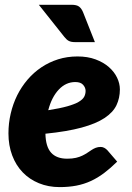

<svg xmlns="http://www.w3.org/2000/svg" viewBox="-20 -756 540 784"><path d="M287.5 -421Q249 -421 220 -390.2Q191 -359.5 177 -306Q225 -313.5 255 -322Q285 -330.5 301.5 -340.2Q318 -350 323.8 -361Q329.5 -372 329.5 -385Q329.5 -398 319.5 -409.5Q309.5 -421 287.5 -421ZM458.5 -96Q431 -69 404.8 -49.2Q378.5 -29.5 350.8 -16.8Q323 -4 291.8 2Q260.5 8 223.5 8Q177.5 8 139 -7.8Q100.5 -23.5 72.8 -52.2Q45 -81 29.8 -121.5Q14.5 -162 14.5 -211.5Q14.5 -253 23.8 -292.5Q33 -332 50.2 -366.8Q67.5 -401.5 92.5 -430.8Q117.5 -460 148.8 -481Q180 -502 217.2 -513.8Q254.5 -525.5 296.5 -525.5Q338 -525.5 370.2 -513.5Q402.5 -501.5 424.5 -482.2Q446.5 -463 458 -439Q469.5 -415 469.5 -391Q469.5 -355.5 455.5 -326.2Q441.5 -297 406.8 -274Q372 -251 313.2 -235Q254.5 -219 165.5 -210Q166.5 -157 188.8 -132.5Q211 -108 254.5 -108Q275 -108 290 -111.5Q305 -115 316.2 -120.5Q327.5 -126 336.5 -132Q345.5 -138 353.8 -143.5Q362 -149 371 -152.5Q380 -156 391.5 -156Q399 -156 406 -152.2Q413 -148.5 418.5 -142.5ZM272 -736.5Q293.5 -736.5 303.2 -728.8Q313 -721 319 -706.5L367.5 -584H286.5Q270.5 -584 261.2 -588.8Q252 -593.5 243 -605L138.5 -736.5Z"/></svg>

Font: Lato ExtraBold
Style: Italic
Weight: 800
Italic angle: -7°
Designer: Lukasz Dziedzic with Adam Twardoch and Botio Nikoltchev
Foundry: tyPoland Lukasz Dziedzic
Version: Version 2.015; 2015-08-06; http://www.latofonts.com/